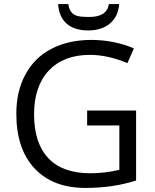

<svg xmlns="http://www.w3.org/2000/svg" viewBox="-20 -922 768 952"><path d="M61 -356.9Q60.5 -467.8 105.5 -551.8Q150.4 -635.7 234.4 -679.7Q318.4 -723.6 431.6 -724.1Q544.9 -724.1 644 -682.1L611.8 -608.9Q515.1 -649.9 425.8 -649.9Q295.4 -649.9 222.2 -572.3Q148.9 -494.6 148.9 -353.5Q149.4 -212.4 219.7 -137.7Q290 -63 426.8 -63Q501 -63 571.8 -80.1V-299.8H412.1V-374H654.8V-26.9Q540 9.8 403.8 9.8Q241.7 9.8 151.4 -86.9Q61 -183.6 61 -356.9ZM416.5 -771Q348.6 -771.5 310.5 -804.7Q272.5 -837.9 268.1 -901.9H318.8Q324.2 -856.9 359.4 -844.2Q377 -837.9 422.9 -837.9Q510.3 -837.9 520 -901.9H570.8Q566.4 -840.3 525.4 -805.7Q484.4 -771 416.5 -771Z"/></svg>

Font: OpenSans
Style: Regular
Weight: 400
Foundry: Ascender Corporation
Version: Version 1.10